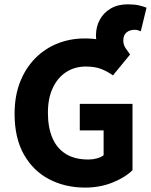

<svg xmlns="http://www.w3.org/2000/svg" viewBox="-20 -838 684 870"><path d="M365.3 12Q275.5 12 203.2 -25.6Q130.8 -63.1 88.4 -137.7Q46.1 -212.3 46.1 -322.1Q46.1 -403.4 71.1 -466.7Q96.2 -530.1 139.9 -574.2Q183.7 -618.4 241.2 -641.1Q298.8 -663.8 363.8 -663.8Q434.7 -663.8 485.9 -641.9Q537 -620 569.4 -590.9L491.8 -496.4Q467.6 -513.9 439.1 -525.2Q410.7 -536.5 368.7 -536.5Q318.6 -536.5 279.7 -511.3Q240.8 -486.1 219 -439.2Q197.1 -392.4 197.1 -327.1Q197.1 -260.1 217.6 -212.6Q238 -165.2 278.6 -140.2Q319.1 -115.2 380.5 -115.2Q400.5 -115.2 419.1 -120.3Q437.7 -125.3 449.5 -134.6V-247.2H341.5V-367.4H580.4V-66.9Q547.1 -33.9 490.3 -11Q433.6 12 365.3 12ZM442.2 -586.7Q432.3 -610.1 423.5 -632.7Q414.8 -655.3 414.8 -677Q414.8 -715.6 431.7 -747.6Q448.7 -779.6 481 -799Q513.4 -818.4 558.8 -818.4Q589.8 -818.4 609.8 -813.6Q629.9 -808.9 644 -803.1L617.9 -696.3Q610.7 -699.3 604.6 -701.2Q598.5 -703 589.8 -703Q567.6 -703 553.1 -690.8Q538.7 -678.6 538.7 -654.9Q538.7 -635.7 548.3 -620.9Q557.9 -606.1 569.4 -590.9Z"/></svg>

Font: Source Sans 3 Variable
Style: Regular
Weight: 200
Designer: Paul D. Hunt
Foundry: Adobe Systems Incorporated
Version: Version 3.026